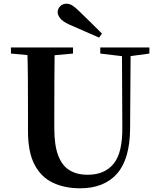

<svg xmlns="http://www.w3.org/2000/svg" viewBox="-20 -997 858 1036"><path d="M530 -816 515 -794Q475 -811 435 -829Q395 -847 355 -864Q318 -881 304.5 -898.5Q291 -916 291 -931Q291 -948 304 -962.5Q317 -977 339 -977Q355 -977 371 -967Q387 -957 411 -933Q439 -906 469.5 -876Q500 -846 530 -816ZM412 19Q329 19 265.5 -11Q202 -41 166.5 -108.5Q131 -176 131 -290V-401Q131 -485 130.5 -570.5Q130 -656 127 -741H275Q274 -656 273.5 -571.5Q273 -487 273 -401V-305Q273 -213 294 -158Q315 -103 355 -78.5Q395 -54 453 -54Q545 -54 593.5 -114Q642 -174 640 -312L638 -741H685L682 -304Q681 -139 611.5 -60Q542 19 412 19ZM39 -708V-741H374V-708L219 -694H192ZM521 -708V-741H786V-708L675 -693H646Z"/></svg>

Font: Noto Serif SC ExtraLight
Style: Bold
Weight: 700
Version: Version 2.002-H1;hotconv 1.1.0;makeotfexe 2.6.0